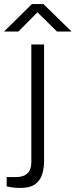

<svg xmlns="http://www.w3.org/2000/svg" viewBox="-74 -746 374 950"><path d="M25 184Q12 184 0.5 183Q-11 182 -21.5 180Q-32 178 -41 176V130H7Q42 130 61.5 112Q81 94 81 56V-526H144V52Q144 85 135 115.5Q126 146 100.5 165Q75 184 25 184ZM-54 -590 84 -726H141L280 -590H208L96 -700H126L17 -590Z"/></svg>

Font: Archivo Expanded ExtraLight
Style: Regular
Weight: 250
Width: 7
Designer: Hector Gatti
Foundry: Omnibus-Type
Version: Version 2.001